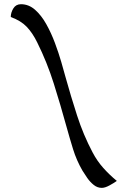

<svg xmlns="http://www.w3.org/2000/svg" viewBox="-20 -806 586 930"><path d="M473.1 104Q451.7 104 434.1 89.8Q416.5 75.7 402.8 56.2Q389.2 36.6 379.4 20.5Q350.6 -29.3 333.7 -84Q316.9 -138.7 301.8 -193.4Q273.4 -296.9 240.7 -400.6Q208 -504.4 160.2 -600.6Q137.7 -646.5 109.6 -676Q81.5 -705.6 32.2 -723.6Q32.2 -745.1 44.7 -765.4Q57.1 -785.6 81.5 -785.6Q119.1 -785.6 149.7 -758.8Q180.2 -731.9 204.1 -689.2Q228 -646.5 246.1 -597.9Q264.2 -549.3 276.9 -505.4Q289.6 -461.4 297.4 -432.6Q323.2 -339.8 353.3 -246.6Q383.3 -153.3 428.7 -67.4Q450.2 -26.4 480.2 7.3Q510.3 41 545.9 70.3Q533.2 79.6 511 91.8Q488.8 104 473.1 104Z"/></svg>

Font: Lumanosimo
Style: Regular
Weight: 400
Designer: The DocRepair Project, Eduardo Rodriguez Tunni
Foundry: Google
Version: Version 1.010